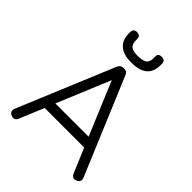

<svg xmlns="http://www.w3.org/2000/svg" viewBox="-239 -981 1107 1107"><g transform="rotate(45 315.0 -427.0)"><path d="M323 -707Q260 -706 226.5 -734Q193 -762 193 -816V-827Q193 -855 221 -855Q250 -855 250 -827V-816Q250 -786 266 -773Q282 -760 322 -760Q363 -761 379 -773.5Q395 -786 395 -816V-832Q395 -855 423 -855Q452 -855 452 -827V-816Q452 -707 323 -707ZM92 -20Q81 8 51 -3Q23 -15 35 -44L279 -630Q289 -654 314 -654H317Q342 -654 350 -630L596 -44Q608 -15 580 -3Q551 9 539 -20L476 -169H154ZM314 -556 179 -231H450Z"/></g></svg>

Font: Jura Medium
Style: Regular
Weight: 500
Designer: Daniel Johnson, Alexei Vanyashin
Foundry: Daniel Johnson
Version: Version 5.103